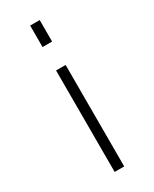

<svg xmlns="http://www.w3.org/2000/svg" viewBox="-195 -801 685 852"><g transform="rotate(-30 147.5 -375.0)"><path d="M123 -640V-750H172V-640ZM123 0V-520H172V0Z"/></g></svg>

Font: M PLUS 1p Light
Style: Regular
Weight: 300
Version: Version 1.061